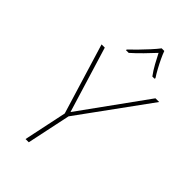

<svg xmlns="http://www.w3.org/2000/svg" viewBox="-279 -1043 1136 1136"><g transform="rotate(45 289.0 -474.5)"><path d="M174 0 231 -271 96 -714H123L249 -301L547 -714H578L259 -275L201 0ZM223 -798Q245 -819 271.5 -846Q298 -873 323 -900.5Q348 -928 364 -949H386Q393 -929 406 -901.5Q419 -874 434 -846.5Q449 -819 463 -798L461 -792H443Q422 -820 403 -854.5Q384 -889 370 -917Q344 -889 310.5 -854.5Q277 -820 245 -792H222Z"/></g></svg>

Font: Noto Sans Thin
Style: Italic
Weight: 100
Italic angle: -12°
Designer: Monotype Design Team
Foundry: Monotype Imaging Inc.
Version: Version 2.013; ttfautohint (v1.8.4.7-5d5b)